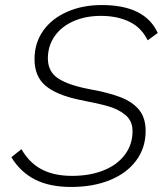

<svg xmlns="http://www.w3.org/2000/svg" viewBox="-20 -731 653 762"><path d="M25 -107 65 -139Q97 -84 146 -58.5Q195 -33 266 -33Q337 -33 391.5 -55Q446 -77 476 -117.5Q506 -158 506 -210Q506 -251 478.5 -274Q451 -297 412 -308.5Q373 -320 295 -335Q204 -354 160.5 -391Q117 -428 117 -496Q117 -560 151 -608.5Q185 -657 246 -684Q307 -711 384 -711Q556 -711 606 -600L566 -571Q542 -621 494 -644.5Q446 -668 380 -668Q320 -668 272 -647Q224 -626 197 -587.5Q170 -549 170 -499Q170 -447 210.5 -420Q251 -393 336 -377Q413 -363 460 -344.5Q507 -326 532.5 -294.5Q558 -263 558 -211Q558 -145 521 -94.5Q484 -44 417 -16.5Q350 11 262 11Q178 11 120 -18Q62 -47 25 -107Z"/></svg>

Font: KoHo Light
Style: Italic
Weight: 300
Italic angle: -10°
Version: Version 1.000; ttfautohint (v1.6)